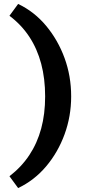

<svg xmlns="http://www.w3.org/2000/svg" viewBox="-20 -731 431 974"><path d="M72 223 28 163Q89 116 129 55.5Q169 -5 189 -79Q209 -153 209 -242Q209 -332 189 -407.5Q169 -483 129 -544Q89 -605 28 -651L72 -711Q154 -672 214 -600Q274 -528 307.5 -436.5Q341 -345 341 -242Q341 -141 307.5 -49.5Q274 42 214 113Q154 184 72 223Z"/></svg>

Font: Ysabeau ExtraBold
Style: Regular
Weight: 800
Designer: Christian Thalmann (Catharsis Fonts)
Version: Version 2.002